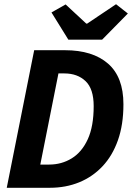

<svg xmlns="http://www.w3.org/2000/svg" viewBox="-20 -890 640 910"><path d="M12 0 142 -652H288Q419 -652 492 -588.5Q565 -525 565 -396Q565 -299 539 -225.5Q513 -152 466 -102Q419 -52 355.5 -26Q292 0 216 0ZM171 -110H213Q272 -110 320 -139.5Q368 -169 396 -230Q424 -291 424 -387Q424 -469 385.5 -505.5Q347 -542 285 -542H257ZM304 -702 224 -831 291 -869 389 -778H393L530 -870L586 -826L464 -702Z"/></svg>

Font: Source Code Pro ExtraLight
Style: Bold Italic
Weight: 700
Italic angle: -11°
Monospace: yes
Version: Version 1.016;hotconv 1.0.116;makeotfexe 2.5.65601